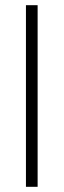

<svg xmlns="http://www.w3.org/2000/svg" viewBox="-20 -720 245 740"><path d="M80 0V-700H125V0Z"/></svg>

Font: DM Sans 10pt ExtraLight
Style: Regular
Weight: 250
Version: Version 4.004;gftools[0.9.30]